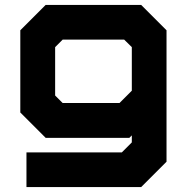

<svg xmlns="http://www.w3.org/2000/svg" viewBox="-20 -560 766 780"><path d="M87.5 200V59H475L515.5 18.5V-10L505.5 0H165.5L62.5 -103V-437L165.5 -540H553.5L656.5 -437V97L553.5 200ZM234.5 -141.5H465.5L515.5 -191.5V-368.5L484.5 -399H234.5L204 -368.5V-172Z"/></svg>

Font: Tourney Expanded Black
Style: Regular
Weight: 900
Width: 7
Designer: Tyler Finck
Foundry: Etcetera Type Co
Version: Version 1.010; ttfautohint (v1.8.3)